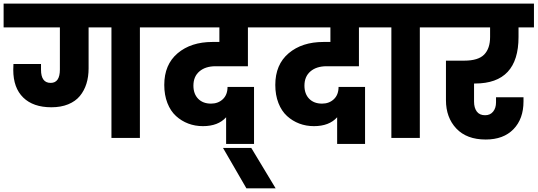

<svg xmlns="http://www.w3.org/2000/svg" viewBox="-37 -760 2962 1058"><path d="M577.1 0V-608.9H451.2V-382.8Q451.2 -336.9 439.2 -298.6Q427.2 -260.3 403.1 -231Q378.9 -201.7 338.9 -185.3Q298.8 -168.9 246.1 -168.9Q146 -168.9 91.1 -222.4Q36.1 -275.9 36.1 -375Q36.1 -397.5 37.1 -407.2H189V-376Q189 -303.2 242.2 -303.2Q293 -303.2 293 -377V-608.9H-17.1V-740.2H832V-608.9H733.9V0Z M797.9 -608.9V-740.2H1443.8L1442.9 -608.9H1329.1V-395H1150.9Q1095.2 -395 1062 -366.7Q1028.8 -338.4 1028.8 -288.1Q1028.8 -242.7 1054.9 -215.8Q1081.1 -189 1126 -189Q1165 -189 1190.9 -213.4Q1216.8 -237.8 1216.8 -280.8H1362.8V33.2H1209V-113.8Q1165 -64.9 1081.1 -64.9Q1038.1 -64.9 1000.5 -79.1Q962.9 -93.3 932.9 -120.6Q902.8 -147.9 885.5 -192.1Q868.2 -236.3 868.2 -292Q868.2 -404.3 941.9 -466.6Q1015.6 -528.8 1133.8 -528.8H1171.9V-608.9Z M1320.8 277.8 1191.9 55.2H1347.7L1481.9 277.8Z M1409.7 -608.9V-740.2H2055.7L2054.7 -608.9H1940.9V-395H1762.7Q1707 -395 1673.8 -366.7Q1640.6 -338.4 1640.6 -288.1Q1640.6 -242.7 1666.7 -215.8Q1692.9 -189 1737.8 -189Q1776.9 -189 1802.7 -213.4Q1828.6 -237.8 1828.6 -280.8H1974.6V33.2H1820.8V-113.8Q1776.9 -64.9 1692.9 -64.9Q1649.9 -64.9 1612.3 -79.1Q1574.7 -93.3 1544.7 -120.6Q1514.6 -147.9 1497.3 -192.1Q1480 -236.3 1480 -292Q1480 -404.3 1553.7 -466.6Q1627.4 -528.8 1745.6 -528.8H1783.7V-608.9Z M2119.6 0V-608.9H2021.5V-740.2H2374.5V-608.9H2276.4V0Z M2340.3 -608.9V-740.2H2905.3V-608.9H2820.3V-556.2Q2820.3 -299.8 2580.6 -299.8H2575.2V-200.2Q2575.2 -166 2590.3 -145.5Q2605.5 -125 2636.2 -125Q2664.1 -125 2680.2 -144.8Q2696.3 -164.6 2696.3 -195.8V-224.1H2847.7V-201.2Q2847.7 -105 2792.5 -48.1Q2737.3 8.8 2639.6 8.8Q2534.7 8.8 2477.5 -51.8Q2420.4 -112.3 2420.4 -208V-425.8H2521.5Q2598.1 -425.8 2630.9 -459.2Q2663.6 -492.7 2663.6 -556.2V-608.9Z"/></svg>

Font: SVN-Poppins
Style: Bold
Weight: 700
Designer: Ninad Kale (Devanagari), Jonny Pinhorn (Latin)
Foundry: Indian Type Foundry
Version: Version 3.200;PS 1.000;hotconv 16.6.54;makeotf.lib2.5.65590